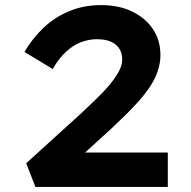

<svg xmlns="http://www.w3.org/2000/svg" viewBox="-20 -734 751 754"><path d="M119 0 83 -93 300 -290Q327 -316 355.5 -343Q384 -370 407 -397Q430 -424 445 -450.5Q460 -477 460 -500Q460 -525 448.5 -543Q437 -561 415 -570.5Q393 -580 360 -580Q329 -580 298.5 -568.5Q268 -557 239.5 -531Q211 -505 187 -463L76 -530Q107 -583 150.5 -624.5Q194 -666 251.5 -690Q309 -714 377 -714Q447 -714 499.5 -688.5Q552 -663 581 -619Q610 -575 610 -518Q610 -486 599.5 -455Q589 -424 569.5 -394.5Q550 -365 525 -337Q500 -309 471.5 -281Q443 -253 414 -226L236 -64L226 -135H639V0Z"/></svg>

Font: Lexend Peta SemiBold
Style: Regular
Weight: 600
Designer: Bonnie Shaver-Troup, Thomas Jockin
Foundry: Lexend
Version: Version 1.007